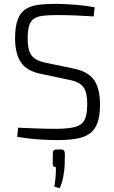

<svg xmlns="http://www.w3.org/2000/svg" viewBox="-20 -722 599 1006"><path d="M277 -702Q326 -701 376 -697Q426 -693 476 -684L471 -636Q427 -639 377 -641Q327 -643 280 -643Q239 -643 209.5 -640Q180 -637 161 -626Q142 -615 133.5 -590Q125 -565 125 -520Q125 -456 147 -429.5Q169 -403 220 -393L365 -363Q443 -347 473.5 -302Q504 -257 504 -174Q504 -113 490 -76.5Q476 -40 448.5 -21Q421 -2 379 5Q337 12 280 12Q244 12 191 9Q138 6 70 -5L75 -53Q126 -51 160.5 -49.5Q195 -48 223 -47.5Q251 -47 282 -47Q340 -48 374 -57Q408 -66 422.5 -93Q437 -120 437 -175Q437 -220 427.5 -245.5Q418 -271 396.5 -284.5Q375 -298 341 -304L194 -335Q120 -350 89.5 -395.5Q59 -441 59 -521Q59 -582 72.5 -618.5Q86 -655 112.5 -673Q139 -691 180 -696.5Q221 -702 277 -702ZM297 61Q310 61 314.5 66Q319 71 320 82L319 139Q318 171 311.5 204Q305 237 293 264L265 257Q269 230 271 208.5Q273 187 273 154Q256 154 256 135L257 82Q256 71 262 66Q268 61 280 61Z"/></svg>

Font: Exo 2 Light
Style: Regular
Weight: 300
Designer: Natanael Gama
Foundry: Natanael Gama
Version: Version 2.010